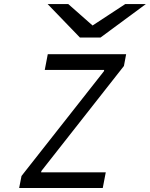

<svg xmlns="http://www.w3.org/2000/svg" viewBox="-20 -937 747 957"><path d="M378.3 -750 217.4 -916.7H320.3L441.4 -809.9L604.2 -916.7H707L481.1 -750ZM203.1 -588.5 218.1 -666.7H608.7L597.7 -608.1L186.2 -84.6L184.9 -78.1H507.2L492.2 0H75.5L87.2 -59.9L498 -582L499.3 -588.5Z"/></svg>

Font: Monoid
Style: Italic
Weight: 400
Width: 4
Italic angle: -11°
Monospace: yes
Version: Version 0.61